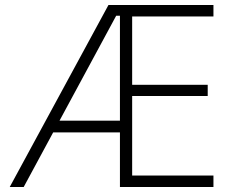

<svg xmlns="http://www.w3.org/2000/svg" viewBox="-20 -750 954 770"><path d="M19 0 415 -730H836V-684H510V-410H813V-365H510V-46H836V0H461V-687H446L75 0ZM175 -219V-266H487V-219Z"/></svg>

Font: M PLUS 2 Thin Light
Style: Regular
Weight: 300
Version: Version 1.001